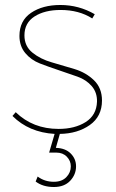

<svg xmlns="http://www.w3.org/2000/svg" viewBox="-20 -537 467 770"><path d="M389 -134Q389 -70 340 -35.5Q291 -1 220 0L204 56Q242 57 263.5 78.5Q285 100 285 130Q285 163 261.5 188Q238 213 196 213Q152 213 123 191L131 171Q159 192 196 192Q228 192 246 173.5Q264 155 264 130Q264 108 248 91.5Q232 75 206 75H177L199 0Q96 -6 30 -72L43 -87Q112 -20 215 -20Q280 -20 323.5 -47.5Q367 -75 369 -129Q370 -166 348 -191.5Q326 -217 291 -229.5Q256 -242 215.5 -255.5Q175 -269 140 -282.5Q105 -296 81.5 -324Q58 -352 58 -393Q58 -454 104.5 -485.5Q151 -517 222 -517Q296 -517 360 -480L350 -463Q297 -497 223 -497Q159 -497 118.5 -471Q78 -445 78 -395Q78 -352 110 -326Q142 -300 187.5 -287Q233 -274 279 -260Q325 -246 357 -215Q389 -184 389 -134Z"/></svg>

Font: Montserrat arm Thin
Style: Regular
Weight: 250
Designer: Julieta Ulanovsky
Foundry: Julieta Ulanovsky
Version: Version 6.000;PS 006.000;hotconv 1.0.88;makeotf.lib2.5.64775